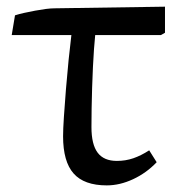

<svg xmlns="http://www.w3.org/2000/svg" viewBox="-20 -541 544 575"><path d="M299.8 14.2Q231.9 14.2 200.4 -21.5Q168.9 -57.1 168.9 -132.8Q168.9 -153.8 171.4 -191.4Q173.8 -229 177.5 -273.9Q181.2 -318.8 185.5 -361.8Q189.9 -404.8 193.8 -436H15.1L24.9 -495.1Q37.1 -499 52.5 -502.4Q67.9 -505.9 85 -509Q102.1 -512.2 117.4 -514.2Q132.8 -516.1 144 -516.1L474.1 -521V-442.9L461.9 -436H265.1Q263.2 -418.9 261.5 -394Q259.8 -369.1 258.3 -339.6Q256.8 -310.1 255.9 -278.6Q254.9 -247.1 254.4 -216.6Q253.9 -186 253.9 -160.2Q253.9 -108.4 272.5 -83.7Q291 -59.1 330.1 -59.1Q356 -59.1 379.4 -67.1Q402.8 -75.2 426.8 -90.8L449.2 -55.2Q418.5 -22.9 378.7 -4.4Q338.9 14.2 299.8 14.2Z"/></svg>

Font: Literata
Style: Regular
Weight: 400
Designer: Latin by Veronika Burian and Jose Scaglione. Greek by Irene Vlachou. Cyrillic by Vera Evstafieva.
Foundry: TypeTogether
Version: Version 3.002